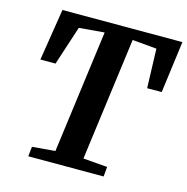

<svg xmlns="http://www.w3.org/2000/svg" viewBox="-109 -847 927 950"><g transform="rotate(15 355.0 -371.5)"><path d="M119 0 124.5 -50 242 -60 325.5 -689.5 196 -678.5 130.5 -478H53L95 -743H709.5L674.5 -478L600 -477.5L593.5 -678.5L469 -689.5L385.5 -60L509.5 -50L505 0Z"/></g></svg>

Font: Merriweather 20pt
Style: Bold Italic
Weight: 700
Italic angle: -7.8°
Version: Version 2.101